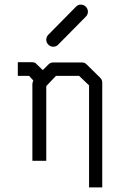

<svg xmlns="http://www.w3.org/2000/svg" viewBox="-20 -745 580 830"><path d="M165 -442 189 -466Q198 -475 210 -475H334Q346 -475 354 -467L413 -409Q422 -400 422 -388V65H365V-376L322 -417H222L180 -373V-50H120V-385Q120 -387 124 -397L106 -417H57V-476H120Q132 -476 139 -467ZM180 -573Q180 -586 189 -595L308.5 -716Q317 -725 329 -725Q342 -725 351 -716Q360 -707 360 -694Q360 -682 351 -673L231.5 -552Q223 -543 210 -543Q198 -543 189 -552Q180 -561 180 -573Z"/></svg>

Font: 3270 Nerd Font Mono
Style: Regular
Weight: 400
Monospace: yes
Version: Version 3.0.1;Nerd Fonts 3.0.0